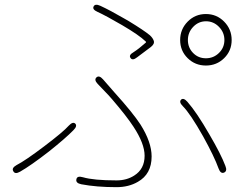

<svg xmlns="http://www.w3.org/2000/svg" viewBox="-20 -755 1040 794"><path d="M462 19Q379 19 316 7Q292 2 296 -14Q299 -29 323 -22Q367 -9 462 -9Q504 -9 535 -29Q578 -56 578 -111Q578 -161 532 -231Q504 -274 444 -344Q436 -353 428 -362L384 -408Q368 -425 379 -435Q390 -445 406 -427L454 -372Q529 -289 561 -240Q607 -167 607 -108Q607 -35 550 -3Q512 19 462 19ZM906 -41Q892 -36 884 -58Q866 -108 820 -191Q767 -285 736 -316Q719 -333 729 -343Q739 -352 755 -334Q793 -291 846 -199Q894 -117 912 -69Q921 -47 906 -41ZM63 -45Q42 -33 35 -47Q27 -60 48 -72Q85 -91 163.5 -150.5Q242 -210 264 -235Q281 -253 291 -244Q301 -234 284 -217Q252 -184 183 -129Q107 -70 63 -45ZM831.5 -484Q787 -484 756 -514.5Q725 -545 725 -589.5Q725 -634 756 -665.5Q787 -697 831.5 -697Q876 -697 907 -665.5Q938 -634 938 -589.5Q938 -545 907 -514.5Q876 -484 831.5 -484ZM547 -518Q528 -503 520 -515Q511 -527 532 -539Q554 -553 582 -578Q586 -581 582 -584Q555 -610 485 -651Q420 -689 383 -706Q361 -716 367 -728Q373 -741 395 -731Q436 -712 491 -680Q502 -674 512 -668Q576 -629 600 -609Q612 -598 616 -586Q620 -573 603 -560ZM831.5 -514Q863 -514 885.5 -536Q908 -558 908 -589.5Q908 -621 885.5 -644Q863 -667 832 -667Q801 -667 779 -644Q757 -621 757 -589.5Q757 -558 778.5 -536Q800 -514 831.5 -514Z"/></svg>

Font: Resource Han Rounded JP ExtraLight
Style: Regular
Weight: 250
Designer: Cyano Hao (round all glyphs); Ryoko NISHIZUKA 西塚涼子 (kana, bopomofo & ideographs); Paul D. Hunt (Latin, Greek & Cyrillic)
Foundry: Cyano Hao
Version: 0.990